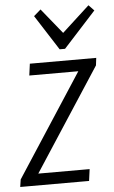

<svg xmlns="http://www.w3.org/2000/svg" viewBox="-68 -812 504 850"><g transform="rotate(-5 184.5 -387.5)"><path d="M-8 -33 308 -519 307 -488H70L77 -540H372L368 -507L51 -20V-52H300L293 0H-13ZM382 -750 238 -592H214L114 -748L145 -775L243 -654H226L358 -775Z"/></g></svg>

Font: Pathway Extreme Condensed ExtraLight
Style: Italic
Weight: 250
Width: 3
Italic angle: -8°
Version: Version 1.001;gftools[0.9.26]